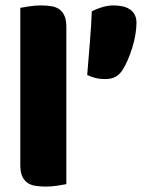

<svg xmlns="http://www.w3.org/2000/svg" viewBox="-20 -681 544 709"><path d="M432 -422Q421 -405 406 -397Q391 -389 368 -389Q349 -389 333 -393Q317 -397 302 -404Q307 -465 312 -526Q317 -587 319 -639Q333 -647 355.5 -654Q378 -661 399 -661Q415 -661 430.5 -658Q446 -655 458 -647.5Q470 -640 477 -627.5Q484 -615 484 -597Q484 -577 480 -553Q476 -529 468.5 -505Q461 -481 451.5 -459Q442 -437 432 -422ZM225 -1Q214 1 192.5 4.5Q171 8 149 8Q127 8 109.5 5Q92 2 80 -7Q68 -16 61.5 -31.5Q55 -47 55 -72V-652Q66 -654 87.5 -657.5Q109 -661 131 -661Q153 -661 170.5 -658Q188 -655 200 -646Q212 -637 218.5 -621.5Q225 -606 225 -581Z"/></svg>

Font: Baloo Bhai
Style: Regular
Weight: 400
Designer: Supriya Tembe, Noopur Datye and Ek Type
Foundry: Ek Type
Version: Version 1.443;PS 1.000;hotconv 16.6.51;makeotf.lib2.5.65220;